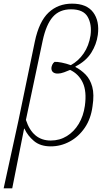

<svg xmlns="http://www.w3.org/2000/svg" viewBox="-61 -792 589 1052"><path d="M-41 240 40 -131 130 -565Q153 -674 205 -723Q257 -772 334 -772Q414 -772 449.5 -724.5Q485 -677 475 -601Q468 -549 439 -503Q410 -457 353 -428L352 -425Q383 -409 408 -383.5Q433 -358 444.5 -316.5Q456 -275 446 -210Q437 -141 403.5 -92Q370 -43 321 -16.5Q272 10 217 10Q160 10 125 -19.5Q90 -49 73 -87H71L6 240ZM217 -22Q266 -22 305.5 -46.5Q345 -71 370.5 -113.5Q396 -156 404 -212Q415 -291 392.5 -339Q370 -387 323 -409Q310 -403 290.5 -396Q271 -389 258 -389Q239 -388 229 -397Q219 -406 221 -423Q222 -429 225.5 -437.5Q229 -446 238 -453Q252 -454 277 -449Q302 -444 327 -435Q369 -458 397.5 -499.5Q426 -541 435 -598Q443 -658 419.5 -699.5Q396 -741 328 -741Q265 -741 228.5 -699.5Q192 -658 173 -570L81 -135Q118 -22 217 -22Z"/></svg>

Font: Noto Serif SemiCondensed ExtraLight
Style: Italic
Weight: 200
Width: 4
Italic angle: -12°
Designer: Monotype Design Team
Foundry: Monotype Imaging Inc.
Version: Version 2.013